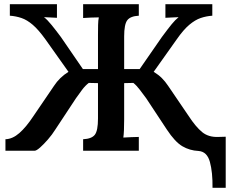

<svg xmlns="http://www.w3.org/2000/svg" viewBox="-20 -720 1098 917"><path d="M995 177Q996 103 982.5 53.5Q969 4 928 1Q886 -1 851 -21.5Q816 -42 777 -101L678 -251Q663 -271 648 -291Q633 -311 617 -324L573 -323V-149Q573 -122 572 -98.5Q571 -75 569 -63Q586 -64 608 -65Q630 -66 643 -66V0H377V-55Q418 -57 433 -76.5Q448 -96 448 -154V-323L404 -324Q387 -311 372 -291Q357 -271 343 -251L244 -101Q229 -77 209 -54Q189 -31 171.5 -15.5Q154 0 145 0H6V-55Q40 -56 72.5 -84.5Q105 -113 140 -166L238 -310Q264 -350 307 -377L197 -532Q164 -578 136.5 -601.5Q109 -625 82.5 -634Q56 -643 27 -645V-700H252V-635Q240 -636 222.5 -636.5Q205 -637 190 -638Q206 -626 227 -600Q248 -574 271 -543L376 -390H448V-553Q448 -578 448.5 -601Q449 -624 452 -637Q435 -637 413 -636Q391 -635 377 -634V-700H643V-645Q603 -643 588 -623.5Q573 -604 573 -546V-390H647L753 -543Q784 -585 800.5 -605Q817 -625 833 -638Q817 -637 799.5 -636.5Q782 -636 770 -635V-700H994V-645Q965 -643 938.5 -634Q912 -625 884 -601.5Q856 -578 824 -532L714 -377Q737 -363 753 -347Q769 -331 783 -310L881 -166Q915 -114 945.5 -89Q976 -64 1023 -66L1058 -67V177Z"/></svg>

Font: Lora SemiBold
Style: Regular
Weight: 600
Designer: Olga Karpushina, Alexei Vanyashin (Cyrillic)
Foundry: Cyreal
Version: Version 3.011; ttfautohint (v1.8.4.7-5d5b)